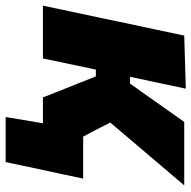

<svg xmlns="http://www.w3.org/2000/svg" viewBox="-26 -527 678 680"><g transform="rotate(90 313.0 -187.0)"><path d="M-7 0Q4 -52.5 14.5 -101.8Q25 -151 38.5 -214.5L50.5 -272.5Q66 -345 77 -396.5Q88 -448 99 -500.5L287 -506Q276.5 -456.5 266.2 -408Q256 -359.5 245 -308.5H269L317 -376Q339 -407.5 361 -438.5Q383 -469.5 405 -500.5H629.5Q590.5 -454.5 552 -409.2Q513.5 -364 474 -317.5L407 -238.5L433.5 -186.5Q439.5 -175.5 445.2 -164.5Q451 -153.5 457 -142.5H605.5Q598.5 -108 590.5 -71.2Q582.5 -34.5 575 0Q568 33 561 66Q554 99 547 132H387.5L409.5 0H318Q307 -28.5 295.5 -57.2Q284 -86 272.5 -114.5L243.5 -187.5H219.5L217 -176Q207 -128.5 198.2 -86.8Q189.5 -45 180 0Z"/></g></svg>

Font: Commissioner ExtraBold
Style: Italic
Weight: 800
Italic angle: -12°
Designer: Kostas Bartsokas
Foundry: Kostas Bartsokas
Version: Version 1.000; ttfautohint (v1.8.3)